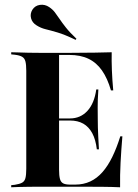

<svg xmlns="http://www.w3.org/2000/svg" viewBox="-20 -792 585 812"><path d="M149.2 -2.4Q123.4 -2.4 100 -2Q76.6 -1.6 58.5 -1.2Q40.3 -0.8 27.4 0V-8.9L42.7 -10.5Q62.9 -13.7 73.4 -19.4Q83.9 -25 87.5 -38.7Q91.1 -52.4 91.1 -78.2V-492.7Q91.1 -518.5 87.5 -532.3Q83.9 -546 73.4 -552Q62.9 -558.1 42.7 -560.5L27.4 -562.1V-571Q40.3 -571 58.5 -570.2Q76.6 -569.4 100 -569Q123.4 -568.5 149.2 -568.5H161.3H276.6Q339.5 -568.5 381.9 -569.4Q424.2 -570.2 452.4 -571Q451.6 -534.7 453.2 -494.4Q454.8 -454 458.9 -409.7H449.2Q434.7 -460.5 411.3 -494Q387.9 -527.4 354 -543.5Q320.2 -559.7 272.6 -559.7H229.8V-74.2Q229.8 -49.2 233.5 -35.5Q237.1 -21.8 247.2 -16.5Q257.3 -11.3 275.8 -11.3H298.4Q333.1 -11.3 361.7 -24.6Q390.3 -37.9 413.3 -64.1Q436.3 -90.3 454.8 -128.2Q473.4 -166.1 488.7 -215.3H497.6Q492.7 -158.1 489.9 -104.4Q487.1 -50.8 487.9 0Q455.6 -1.6 409.3 -2Q362.9 -2.4 292.7 -2.4H161.3ZM203.2 -282.3V-291.1H354V-282.3ZM389.5 -160.5Q384.7 -201.6 370.2 -228.6Q355.6 -255.6 332.3 -269Q308.9 -282.3 275.8 -282.3V-291.1Q320.2 -291.1 349.6 -323Q379 -354.8 387.1 -413.7H396Q392.7 -364.5 393.1 -337.5Q393.5 -310.5 393.5 -287.1Q393.5 -269.4 394 -252Q394.4 -234.7 395.6 -212.9Q396.8 -191.1 398.4 -160.5ZM300 -623.4Q253.2 -646 223 -654.8Q192.7 -663.7 172.6 -668.5Q152.4 -673.4 134.7 -684.7Q116.1 -696 111.3 -714.9Q106.5 -733.9 116.9 -750.8Q128.2 -768.5 149.2 -771.4Q170.2 -774.2 187.9 -762.1Q202.4 -752.4 211.7 -740.3Q221 -728.2 231.5 -712.5Q241.9 -696.8 258.5 -675.8Q275 -654.8 303.2 -628.2Z"/></svg>

Font: Playfair 144pt SemiCondensed ExtraBold
Style: Regular
Weight: 800
Width: 4
Designer: Claus Eggers Sørensen
Foundry: Claus Eggers Sørensen
Version: Version 2.203